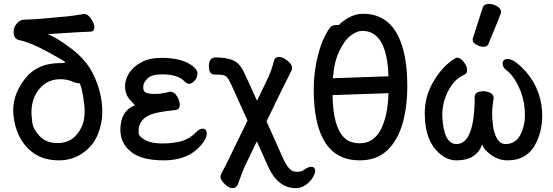

<svg xmlns="http://www.w3.org/2000/svg" viewBox="-20 -796 2849 989"><path d="M283 30Q184 30 123 -32.5Q62 -95 50 -197Q48 -213 48 -229Q48 -313 110 -392Q172 -471 290 -471Q316 -471 316 -475Q316 -478 309 -481Q306 -485 223 -530.5Q140 -576 81 -589Q50 -594 50 -633Q50 -655 66 -674Q82 -693 101.5 -694.5Q121 -696 143 -696Q159 -696 330 -712Q359 -715 413 -724Q433 -724 449.5 -699Q466 -674 466 -656Q466 -633 445 -633Q417 -633 225 -620Q265 -607 343 -549Q421 -491 458 -418Q507 -320 507 -219Q507 -159 483 -101.5Q459 -44 405.5 -7Q352 30 283 30ZM278 -59Q363 -59 402 -146Q416 -178 416 -223Q416 -239 414 -256Q405 -336 392 -364L393 -365Q393 -367 384 -367Q375 -367 360 -373Q327 -388 294 -388Q238 -388 204 -359Q142 -307 142 -217Q142 -202 146 -167Q150 -132 183.5 -95.5Q217 -59 278 -59Z M660 -10Q600 -55 600 -127Q600 -224 675 -254Q674 -254 649 -282.5Q624 -311 624 -352Q624 -385 644.5 -418.5Q665 -452 707.5 -475Q750 -498 810 -498Q918 -498 971 -457Q997 -437 997 -419Q997 -395 981.5 -379.5Q966 -364 955 -364Q942 -364 926 -381Q893 -413 814 -413Q761 -413 739.5 -391.5Q718 -370 718 -350Q718 -348 718.5 -337Q719 -326 732 -319Q745 -312 780 -312Q815 -312 854 -324Q877 -324 891.5 -301Q906 -278 906 -257Q906 -231 883 -229Q795 -220 760.5 -207.5Q726 -195 710 -172.5Q694 -150 694 -125Q694 -122 694.5 -108Q695 -94 726.5 -75.5Q758 -57 815 -57Q873 -57 915 -69Q957 -81 990 -115Q1007 -133 1023 -133Q1045 -133 1045 -109Q1045 -74 997 -29Q934 30 824 30Q714 30 660 -10Z M1504 173Q1412 173 1362 64L1303 -68L1240 63Q1231 81 1206 152Q1198 173 1177 173Q1159 173 1137.5 152Q1116 131 1116 115Q1116 103 1128 83Q1136 71 1255 -175L1170 -363Q1158 -389 1149 -398.5Q1140 -408 1126 -410Q1112 -412 1084 -412Q1056 -412 1056 -456Q1056 -500 1090 -500Q1167 -500 1201 -473Q1218 -459 1230 -437Q1242 -415 1304 -277L1362 -398Q1381 -440 1392 -486Q1397 -503 1419 -503Q1435 -503 1460 -484Q1485 -465 1485 -445Q1485 -437 1471 -411.5Q1457 -386 1353 -171L1440 24Q1458 61 1473 75Q1488 89 1508 89Q1534 89 1544 80Q1568 63 1582 63Q1602 63 1604 84Q1604 95 1592.5 116Q1581 137 1557 155Q1533 173 1504 173Z M1834 -58Q1904 -58 1941 -128Q1978 -198 1981 -316L1693 -306Q1695 -145 1752 -88Q1781 -58 1834 -58ZM1695 -393 1981 -403Q1974 -637 1846 -637Q1818 -637 1785 -611.5Q1752 -586 1726 -529.5Q1700 -473 1695 -393ZM1833 30Q1596 30 1596 -337Q1596 -424 1617.5 -510Q1639 -596 1679 -653Q1690 -667 1708.5 -667Q1727 -667 1727 -668Q1738 -683 1774 -704Q1810 -725 1850 -725Q2005 -725 2055 -547Q2078 -465 2078 -355Q2078 -244 2053 -158Q2028 -72 1974 -21Q1920 30 1833 30Z M2470 -555Q2453 -555 2434 -565.5Q2415 -576 2415 -590Q2415 -601 2417 -603L2466 -755Q2472 -776 2499 -776Q2519 -776 2540 -764Q2561 -752 2561 -732Q2561 -727 2497 -572Q2492 -555 2470 -555ZM2595 30Q2548 30 2509 1.5Q2470 -27 2464 -52Q2433 30 2333 30Q2287 30 2252 1Q2168 -63 2168 -213Q2168 -303 2214 -378Q2253 -445 2307 -484Q2328 -499 2333 -499Q2352 -499 2369 -477Q2386 -455 2386 -436Q2386 -418 2373 -412Q2335 -396 2308 -359Q2258 -289 2258 -199Q2265 -54 2331 -54Q2401 -54 2419 -189Q2425 -237 2425 -281V-297Q2425 -326 2471 -326Q2487 -326 2505 -318Q2523 -310 2523 -290Q2515 -246 2515 -208Q2515 -186 2519.5 -148.5Q2524 -111 2540 -82.5Q2556 -54 2585 -54Q2652 -54 2675 -139Q2684 -169 2684 -203Q2684 -265 2663 -323Q2632 -402 2588 -435Q2569 -449 2569 -468Q2569 -492 2595 -492Q2632 -492 2693 -422Q2773 -326 2773 -199Q2773 -125 2743 -63Q2699 30 2595 30Z"/></svg>

Font: LXGW ZhenKai
Style: Regular
Weight: 400
Designer: LXGW / Fontworks Inc.
Foundry: LXGW / Fontworks Inc.
Version: Version 0.800;June 8, 2025